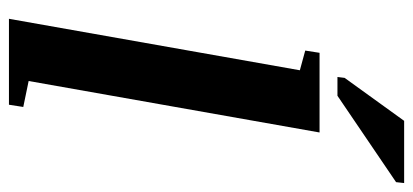

<svg xmlns="http://www.w3.org/2000/svg" viewBox="-267 -656 923 429"><g transform="rotate(90 194.5 -441.5)"><path d="M161 -44 219 -32 214 0H22L137 -650L93 -662L98 -694H276ZM152 -734 154 -750 250 -883H389L387 -865L194 -734Z"/></g></svg>

Font: Libra Serif Modern
Style: Bold Italic
Weight: 700
Italic angle: -12°
Designer: Stefan Peev, Context Ltd
Foundry: Stefan Peev, Context Ltd
Version: Version 1.000